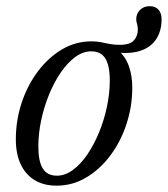

<svg xmlns="http://www.w3.org/2000/svg" viewBox="-20 -576 530 606"><path d="M159.5 -21.5Q185.5 -21.5 210 -39.5Q234.5 -57.5 255.5 -88.2Q276.5 -119 292.5 -157.8Q308.5 -196.5 317.5 -239Q326.5 -281.5 326.5 -322Q326.5 -369 312.5 -391.5Q298.5 -414 268 -414Q242 -414 217.5 -396Q193 -378 172 -347.5Q151 -317 135 -278Q119 -239 110 -196.5Q101 -154 101 -113.5Q101 -67 115 -44.2Q129 -21.5 159.5 -21.5ZM397.5 -299.5Q397.5 -240 379.2 -184.5Q361 -129 328.2 -85.2Q295.5 -41.5 252.2 -15.8Q209 10 158.5 10Q118.5 10 89.8 -7.2Q61 -24.5 45.5 -57.2Q30 -90 30 -136Q30 -196 48.2 -251.2Q66.5 -306.5 99.2 -350.2Q132 -394 175.2 -419.8Q218.5 -445.5 269 -445.5Q284.5 -445.5 298.2 -442.8Q312 -440 326.5 -437.2Q341 -434.5 357.5 -434.5Q390 -434.5 402.5 -448.5Q415 -462.5 415 -482.5Q415 -493 412.5 -500.5Q410 -508 410 -515.5Q410 -532.5 421.8 -544.5Q433.5 -556.5 452.5 -556.5Q470.5 -556.5 480.2 -545.5Q490 -534.5 490 -515.5Q490 -479.5 474 -454Q458 -428.5 426.8 -417Q395.5 -405.5 349 -410L352 -418Q375 -399 386.2 -368.8Q397.5 -338.5 397.5 -299.5Z"/></svg>

Font: Newsreader 24pt
Style: Italic
Weight: 400
Italic angle: -17°
Designer: Hugues Gentile
Foundry: Production Type
Version: Version 1.003